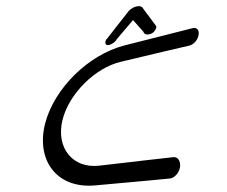

<svg xmlns="http://www.w3.org/2000/svg" viewBox="-20 -569 724 612"><path d="M593 -479C593 -479 501 -456 376 -424C261 -394 153 -287 124 -176C94 -59 160 33 283 22C420 10 521 0 521 0C536 -1 551 -18 554 -37C556 -57 546 -70 532 -68C532 -68 389 -52 297 -41C211 -31 158 -98 179 -186C200 -271 284 -353 365 -372C451 -393 585 -424 585 -424C598 -428 611 -442 613 -458C616 -474 606 -483 593 -479ZM413 -548C402 -545 391 -537 385 -527C378 -519 320 -444 320 -444L318 -443V-442C315 -436 315 -430 318 -427C321 -425 325 -425 329 -426C339 -429 348 -436 353 -445L404 -505L437 -468C439 -461 446 -457 457 -460C462 -461 467 -464 471 -468C476 -474 479 -480 478 -485V-486L477 -487C477 -487 440 -537 436 -542C433 -549 424 -551 413 -548Z"/></svg>

Font: Hi. Perspective
Style: Perspective
Weight: 400
Designer: Mew Too, Robert Jablonski
Foundry: Cannot Into Space Fonts
Version: Version 1.996